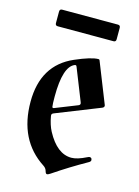

<svg xmlns="http://www.w3.org/2000/svg" viewBox="-107 -736 586 807"><g transform="rotate(15 186.0 -332.5)"><path d="M33.2 0ZM50.8 -613.8V-663.6Q50.8 -674.8 61.5 -674.8H304.2Q314.9 -674.8 314.9 -663.6V-613.8Q314.9 -602.5 304.2 -602.5H61.5Q50.8 -602.5 50.8 -613.8ZM33.2 -267.1Q33.2 -427.2 163.6 -483.9Q231.9 -513.7 263.2 -513.7Q266.6 -513.7 268.1 -510.3L337.4 -335.9Q338.9 -333 338.9 -330.1Q338.9 -323.7 330.6 -320.3L140.1 -244.6Q131.3 -241.2 131.3 -234.9Q131.3 -232.4 131.8 -230Q138.2 -193.4 151.9 -167.5Q196.8 -83.5 259.3 -83.5Q284.7 -83.5 323.7 -103Q330.6 -106.4 333.5 -106.4Q343.8 -106.4 343.8 -94.7Q343.8 -89.4 335 -84.5Q262.7 -43.9 192.9 3.4Q183.6 9.8 178.2 9.8Q172.9 9.8 169.7 -2Q166.5 -13.7 155.3 -21Q33.2 -100.1 33.2 -267.1ZM125.5 -314Q125.5 -280.8 127.4 -270Q128.4 -265.6 131.1 -265.6Q133.8 -265.6 137.2 -267.1L231.9 -304.7Q238.8 -307.6 238.8 -313.5Q238.8 -315.9 237.3 -319.3L181.6 -459.5Q179.7 -464.4 177 -464.4Q174.3 -464.4 173.3 -463.9Q125.5 -445.8 125.5 -314Z"/></g></svg>

Font: UnifrakturMaguntia21
Style: Book
Weight: 400
Designer: j. 'mach' wust, Gerrit Ansmann, Georg Duffner, based on a font by Peter Wiegel, original typeface by Carl Albert Fahrenw
Version: Version 2017-03-19